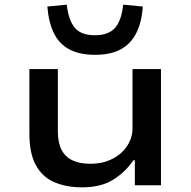

<svg xmlns="http://www.w3.org/2000/svg" viewBox="-20 -794 818 823"><path d="M332 9Q264 9 213 -13Q162 -35 134 -85.5Q106 -136 106 -221V-498H228V-230Q228 -183 243.5 -152.5Q259 -122 290 -107Q321 -92 367 -92Q421 -92 462.5 -113.5Q504 -135 526 -170Q548 -205 548 -244V-498H670V0H558V-107H552Q516 -55 464 -23Q412 9 332 9ZM387 -559Q321 -559 277 -582.5Q233 -606 210.5 -653Q188 -700 183 -766L266 -774Q274 -706 301 -674.5Q328 -643 387 -643Q445 -643 473 -674.5Q501 -706 508 -774L592 -766Q588 -700 564.5 -653Q541 -606 497.5 -582.5Q454 -559 387 -559Z"/></svg>

Font: Nunito Sans 7pt Expanded SemiBold
Style: Regular
Weight: 600
Width: 7
Designer: Vernon Adams
Foundry: Vernon Adams
Version: Version 3.101;gftools[0.9.27]